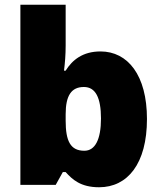

<svg xmlns="http://www.w3.org/2000/svg" viewBox="-20 -780 683 810"><path d="M257 -588V-760H66V0H215L245 -54H257C285 -23 320 10 398 10C518 10 600 -89 600 -278C600 -463 519 -563 404 -563C329 -563 285 -527 257 -482H250C254 -513 257 -549 257 -588ZM334 -413C383 -413 406 -368 406 -280C406 -191 381 -144 336 -144C277 -144 257 -185 257 -271V-298C257 -377 281 -413 334 -413Z"/></svg>

Font: Noto Sans Lao Looped Black
Style: Regular
Weight: 900
Designer: Mark Frömberg, Ben Mitchell
Foundry: The Fontpad Ltd
Version: Version 1.002